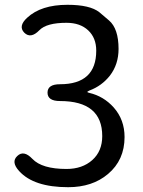

<svg xmlns="http://www.w3.org/2000/svg" viewBox="-20 -767 595 800"><path d="M264 13Q121 13 60 -54Q25 -92 52 -117Q79 -143 115 -105Q155 -63 257 -63Q323 -63 364.5 -100Q406 -137 406 -200Q406 -346 230 -346Q178 -346 178 -381Q178 -416 230 -416Q381 -416 381 -556Q381 -609 347.5 -640.5Q314 -672 257 -672Q174 -672 144 -641Q108 -604 81 -631Q55 -658 93 -693Q151 -747 261 -747Q355 -747 394 -716Q414 -699 434 -682Q474 -648 474 -563Q474 -499 438 -452Q404 -409 353 -390Q344 -386 344 -384Q344 -382 352 -380Q412 -366 454 -319Q499 -268 499 -196Q499 -100 430 -42Q365 13 264 13Z"/></svg>

Font: Resource Han Rounded HK
Style: Regular
Weight: 400
Designer: Cyano Hao (round all glyphs); Ryoko NISHIZUKA  (kana, bopomofo & ideographs); Paul D. Hunt (Latin, Greek & Cyrillic); Sa
Foundry: Cyano Hao
Version: 0.990